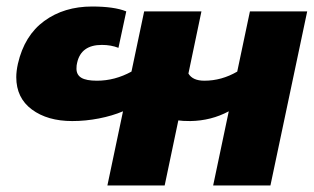

<svg xmlns="http://www.w3.org/2000/svg" viewBox="-20 -570 964 590"><path d="M358 -228Q325 -214 284 -206Q243 -198 202 -198Q126 -198 78 -233.5Q30 -269 30 -333Q30 -351 35 -374Q55 -461 116 -505.5Q177 -550 263 -550Q331 -550 368 -535L344 -423Q321 -432 293 -432Q229 -432 217 -377Q215 -370 215 -359Q215 -340 230 -331Q245 -322 278 -322Q333 -322 384 -350L423 -535H599L559 -344Q572 -322 608 -322Q661 -322 709 -350L748 -535H924L811 0H635L683 -228Q629 -199 565 -198Q540 -198 528 -200L486 0H310Z"/></svg>

Font: Prompt
Style: Bold Italic
Weight: 700
Italic angle: -12°
Designer: Katatrad Team
Foundry: CadsonDemak
Version: Version 1.001